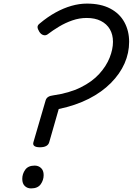

<svg xmlns="http://www.w3.org/2000/svg" viewBox="-20 -1035 739 1069"><path d="M202 -215Q181 -215 171.5 -222Q162 -229 166 -243L234 -476Q238 -489 248.5 -495.5Q259 -502 276 -504Q366 -517 429.5 -548.5Q493 -580 532.5 -623.5Q572 -667 590.5 -714Q609 -761 609 -802Q609 -843 591.5 -872.5Q574 -902 541.5 -918.5Q509 -935 463 -935Q422 -935 383 -921.5Q344 -908 309 -887Q274 -866 244 -843Q233 -836 220.5 -840Q208 -844 199 -858Q189 -874 189 -884.5Q189 -895 201 -904Q245 -941 289.5 -965.5Q334 -990 378 -1002.5Q422 -1015 464 -1015Q541 -1015 593.5 -987.5Q646 -960 672.5 -911.5Q699 -863 699 -802Q699 -740 673.5 -682Q648 -624 597.5 -573Q547 -522 474.5 -485Q402 -448 307 -428L254 -243Q250 -229 237 -222Q224 -215 202 -215ZM153 14Q132 14 118 0.5Q104 -13 104 -39Q104 -67 120.5 -90Q137 -113 173 -113Q194 -113 208.5 -99.5Q223 -86 223 -60Q223 -32 206.5 -9Q190 14 153 14Z"/></svg>

Font: Playwrite AU QLD
Style: Regular
Weight: 400
Designer: Veronika Burian, José Scaglione
Foundry: TypeTogether
Version: Version 1.002